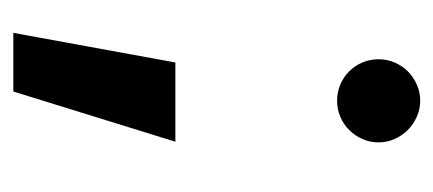

<svg xmlns="http://www.w3.org/2000/svg" viewBox="-203 -364 657 291"><g transform="rotate(90 125.5 -218.5)"><path d="M195.8 -463.9Q195.8 -450.7 190.7 -439.2Q185.5 -427.7 177 -419.2Q168.5 -410.6 157 -405.8Q145.5 -400.9 132.8 -400.9Q119.6 -400.9 108.2 -405.8Q96.7 -410.6 88.1 -419.2Q79.6 -427.7 74.7 -439.2Q69.8 -450.7 69.8 -463.9Q69.8 -476.6 74.7 -488Q79.6 -499.5 88.1 -508.1Q96.7 -516.6 108.2 -521.7Q119.6 -526.9 132.8 -526.9Q145.5 -526.9 157 -521.7Q168.5 -516.6 177 -508.1Q185.5 -499.5 190.7 -488Q195.8 -476.6 195.8 -463.9ZM118.7 89.8H29.8L74.7 -155.8H194.8Z"/></g></svg>

Font: Audiowide
Style: Regular
Weight: 400
Designer: Astigmatic (AOETI)
Foundry: Astigmatic (AOETI)
Version: Version 1.002